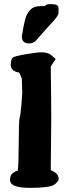

<svg xmlns="http://www.w3.org/2000/svg" viewBox="-20 -908 332 931"><path d="M233.9 -887.7Q263.7 -887.7 263.7 -868.2V-845.2Q263.7 -832 232.4 -798.6Q201.2 -765.1 155.8 -712.9Q141.1 -697.3 120.6 -697.3Q85.9 -697.3 85.9 -731.9Q85.9 -732.4 85.9 -732.9V-733.4Q91.8 -769 99.6 -805.2Q116.7 -877.9 170.9 -877.9Q170.9 -877.9 171.4 -877.9Q189.9 -877.9 198.2 -878.9Q203.6 -887.7 219.2 -887.7ZM264.6 -40Q264.6 -28.3 243.2 -12.7Q221.7 2.9 125.2 2.9Q28.8 2.9 28.8 -34.2V-35.2Q28.8 -58.6 41.7 -68.4Q54.7 -78.1 65.9 -80.1Q70.3 -102.5 70.8 -214.8Q71.3 -327.1 75.2 -336.4Q79.1 -345.7 83.5 -396.5Q87.9 -449.2 87.9 -455.1L85.9 -523.4Q85.9 -529.8 76.2 -549.8Q73.2 -556.2 71.3 -556.6Q33.2 -562.5 32.2 -592.8V-596.2Q33.2 -622.6 42.5 -629.2Q51.8 -635.7 104.7 -645Q157.7 -654.3 183.3 -654.3Q209 -654.3 226.1 -642.6L250 -622.1L226.1 -585.4Q228.5 -416 228.5 -332L226.1 -83Q264.6 -67.9 264.6 -40Z"/></svg>

Font: Drukaatie burti
Style: Bold
Weight: 700
Version: Version 0.14